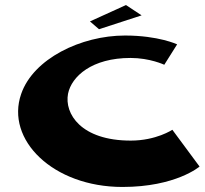

<svg xmlns="http://www.w3.org/2000/svg" viewBox="-20 -725 812 762"><path d="M480 -705 542 -664 373 -609 337 -640ZM499 -167C301 -167 235 -274 250 -353C264 -422 345 -495 498 -495C575 -495 632 -468 632 -468L683 -549C683 -549 609 -584 476 -584C302 -584 112 -492 64 -352C1 -171 190 17 466 17C678 17 772 -64 772 -64L664 -210C664 -210 600 -167 499 -167Z"/></svg>

Font: Hussar Milosc
Style: Bold
Weight: 700
Foundry: Cannot Into Space Fonts
Version: Version 1.02